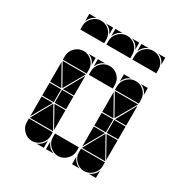

<svg xmlns="http://www.w3.org/2000/svg" viewBox="-153 -782 874 906"><g transform="rotate(30 284.0 -329.5)"><path d="M284 -492Q311 -492 330 -473Q349 -454 349 -427V-407H219V-427Q219 -453 238.5 -472.5Q258 -492 284 -492ZM142 -492Q169 -492 188 -473Q207 -454 207 -427V-407H77V-427Q77 -453 96.5 -472.5Q116 -492 142 -492ZM426 -492Q453 -492 472 -473Q491 -454 491 -427V-407H361V-427Q361 -453 380.5 -472.5Q400 -492 426 -492ZM426 -2Q400 -2 380.5 -21.5Q361 -41 361 -67V-87H491V-67Q491 -41 471.5 -21.5Q452 -2 426 -2ZM142 -2Q116 -2 96.5 -21.5Q77 -41 77 -67V-87H207V-67Q207 -41 187.5 -21.5Q168 -2 142 -2ZM284 -2Q258 -2 238.5 -21.5Q219 -41 219 -67V-87H349V-67Q349 -41 329.5 -21.5Q310 -2 284 -2ZM363 -92 426 -205 490 -92ZM79 -92 142 -205 206 -92ZM206 -402 142 -290 79 -402ZM490 -402 426 -290 363 -402ZM424 -212H361V-282H424ZM140 -212H77V-282H140ZM491 -212H429V-282H491ZM207 -212H145V-282H207ZM77 -287V-395L138 -287ZM361 -287V-395L422 -287ZM361 -207H422L361 -99ZM77 -207H138L77 -99ZM207 -287H147L207 -395ZM491 -207V-99L431 -207ZM207 -207V-99L147 -207ZM491 -287H431L491 -395ZM219 -42Q231 -14 259 -2H219ZM361 -42Q373 -14 401 -2H361ZM361 -492H401Q387 -487 377 -477Q367 -467 361 -453ZM168 -2Q182 -8 192 -18Q202 -28 207 -42V-2ZM219 -492H259Q245 -487 235 -477Q225 -467 219 -453ZM452 -2Q466 -8 476 -18Q486 -28 491 -42V-2ZM491 -492V-453Q481 -482 452 -492ZM207 -492V-453Q197 -482 168 -492ZM284 -657Q311 -657 330 -638Q349 -619 349 -592V-572H219V-592Q219 -618 238.5 -637.5Q258 -657 284 -657ZM142 -657Q169 -657 188 -638Q207 -619 207 -592V-572H77V-592Q77 -618 96.5 -637.5Q116 -657 142 -657ZM426 -657Q453 -657 472 -638Q491 -619 491 -592V-572H361V-592Q361 -618 380.5 -637.5Q400 -657 426 -657ZM361 -657H401Q387 -652 377 -642Q367 -632 361 -618ZM219 -657H259Q245 -652 235 -642Q225 -632 219 -618ZM77 -657H117Q103 -652 93 -642Q83 -632 77 -618ZM349 -657V-618Q339 -647 310 -657ZM491 -657V-618Q481 -647 452 -657ZM207 -657V-618Q197 -647 168 -657Z"/></g></svg>

Font: CAT DyFa
Style: Regular
Weight: 400
Designer: Peter Wiegel
Foundry: Peter Wiegel
Version: Version 1.001; ttfautohint (v1.3)